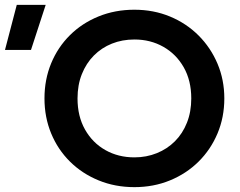

<svg xmlns="http://www.w3.org/2000/svg" viewBox="-138 -755 987 790"><path d="M415 15Q335.5 15 267.8 -12.8Q200 -40.5 150 -90Q100 -139.5 72.5 -206Q45 -272.5 45 -350Q45 -428 72.5 -494.5Q100 -561 150 -610.5Q200 -660 267.8 -687.5Q335.5 -715 415 -715Q494 -715 561.5 -687Q629 -659 679 -609Q729 -559 757 -492.8Q785 -426.5 785 -350Q785 -272.5 757 -206Q729 -139.5 679 -90Q629 -40.5 561.5 -12.8Q494 15 415 15ZM415 -107.5Q464.5 -107.5 507.2 -124.8Q550 -142 581.8 -173.8Q613.5 -205.5 631.2 -250.2Q649 -295 649 -350Q649 -423.5 618 -478Q587 -532.5 534 -562.5Q481 -592.5 415 -592.5Q365 -592.5 322.5 -575.5Q280 -558.5 248.2 -526.5Q216.5 -494.5 198.8 -450Q181 -405.5 181 -350Q181 -276.5 211.8 -222Q242.5 -167.5 295.5 -137.5Q348.5 -107.5 415 -107.5ZM-117.5 -549.5 -69 -735H50L-10.5 -549.5Z"/></svg>

Font: Geologica Cursive Medium
Style: Regular
Weight: 500
Designer: Sindre Bremnes, Frode Helland
Foundry: Monokrom Skriftforlag AS
Version: Version 1.010;gftools[0.9.28]